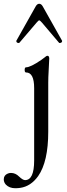

<svg xmlns="http://www.w3.org/2000/svg" viewBox="-81 -727 354 1018"><path d="M0 0ZM248.5 -510.3Q248.5 -499 234.4 -499Q232.9 -499 231.4 -501L141.6 -606.9Q130.9 -619.1 127 -619.1Q123 -619.1 112.8 -606.9L22.5 -501Q21 -499 18.6 -499Q5.4 -499 5.4 -510.3L108.4 -693.4Q116.2 -707 127 -707Q137.7 -707 145.5 -693.4ZM180.2 -418 175.3 -317.9Q174.8 -303.2 174.8 -289.1V-28.8Q174.8 130.4 121.1 207Q82.5 260.7 26.9 269Q14.2 271 0 271Q-31.2 271 -49.8 252Q-61 239.7 -61 224.1Q-61 202.1 -40 193.4Q-32.2 189.9 -22.9 189.9Q1 189.9 20 209Q40 228 51.8 228Q100.1 228 100.1 124V-259.8Q100.1 -342.8 57.1 -342.8Q49.8 -342.8 49.8 -356Q49.8 -370.1 57.1 -370.1Q80.6 -370.1 137.7 -409.2Q148.4 -416.5 154.8 -421.9Q164.6 -431.2 170.9 -431.2Q179.2 -431.2 180.2 -418Z"/></svg>

Font: Junicode
Style: Regular
Weight: 400
Designer: Peter S. Baker
Foundry: Briery Creek Software
Version: Version 0.7.2